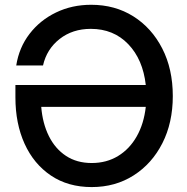

<svg xmlns="http://www.w3.org/2000/svg" viewBox="-20 -759 771 791"><path d="M357.9 11.7Q260.3 11.7 189.7 -35.9Q119.1 -83.5 81.3 -166.7Q43.5 -250 43.5 -357.9V-408.7H580.6Q568.8 -514.2 508.3 -577.1Q447.8 -640.1 354 -640.1Q278.8 -640.1 225.6 -598.4Q172.4 -556.6 157.2 -489.3H46.9Q58.6 -563.5 101.8 -619.6Q145 -675.8 210.7 -707.5Q276.4 -739.3 355.5 -739.3Q453.6 -739.3 529.3 -691.7Q605 -644 648.4 -559.3Q691.9 -474.6 691.9 -363.3Q691.9 -253.4 648.9 -168.9Q606 -84.5 530.5 -36.4Q455.1 11.7 357.9 11.7ZM580.6 -318.8H149.9Q155.3 -251 181.2 -198.7Q207 -146.5 251.7 -116.9Q296.4 -87.4 357.9 -87.4Q418.9 -87.4 466.3 -116.2Q513.7 -145 543.2 -197Q572.8 -249 580.6 -318.8Z"/></svg>

Font: Inter Display Medium
Style: Regular
Weight: 500
Designer: Rasmus Andersson
Foundry: rsms
Version: Version 4.001;git-9221beed3